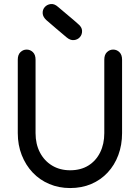

<svg xmlns="http://www.w3.org/2000/svg" viewBox="-20 -942 708 972"><path d="M160 -640Q160 -665 146.5 -678Q133 -691 115 -691Q97 -691 83.5 -678Q70 -665 70 -640Q70 -622 70 -597Q70 -572 70 -546.5Q70 -521 70 -504Q70 -468 70 -434.5Q70 -401 70 -361.5Q70 -322 70 -268Q70 -208 90 -157Q110 -106 145.5 -68.5Q181 -31 229.5 -10.5Q278 10 335 10Q394 10 442 -10.5Q490 -31 525 -68.5Q560 -106 579 -157Q598 -208 598 -268Q598 -322 598 -361.5Q598 -401 598 -434.5Q598 -468 598 -504Q598 -524 598 -548Q598 -572 598 -596Q598 -620 598 -640Q598 -665 584.5 -678Q571 -691 553 -691Q535 -691 521.5 -678Q508 -665 508 -640Q508 -622 508 -597Q508 -572 508 -546.5Q508 -521 508 -504Q508 -450 508 -410.5Q508 -371 508 -337.5Q508 -304 508 -268Q508 -213 487 -170.5Q466 -128 427.5 -104Q389 -80 335 -80Q283 -80 243.5 -104Q204 -128 182 -170.5Q160 -213 160 -268Q160 -304 160 -337.5Q160 -371 160 -410.5Q160 -450 160 -504Q160 -524 160 -548Q160 -572 160 -596Q160 -620 160 -640ZM317 -753Q336 -737 354.5 -739Q373 -741 384.5 -754Q396 -767 395.5 -786Q395 -805 375 -821Q363 -832 350.5 -842.5Q338 -853 325.5 -863.5Q313 -874 300 -885Q287 -896 274 -907Q255 -924 236.5 -921.5Q218 -919 206.5 -906Q195 -893 196 -874.5Q197 -856 216 -839Q228 -829 240.5 -818Q253 -807 265.5 -796.5Q278 -786 291 -775Q304 -764 317 -753Z"/></svg>

Font: Tilt Neon
Style: Regular
Weight: 400
Designer: Andy Clymer
Foundry: Andy Clymer
Version: Version 1.000